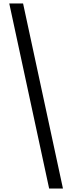

<svg xmlns="http://www.w3.org/2000/svg" viewBox="-20 -819 413 1098"><path d="M340 259 112 -799H33L261 259Z"/></svg>

Font: Noto Serif Sinhala ExtraCondensed ExtraBold
Style: Regular
Weight: 800
Width: 2
Designer: Jelle Bosma - Monotype Design Team
Foundry: Monotype Imaging Inc.
Version: Version 2.007